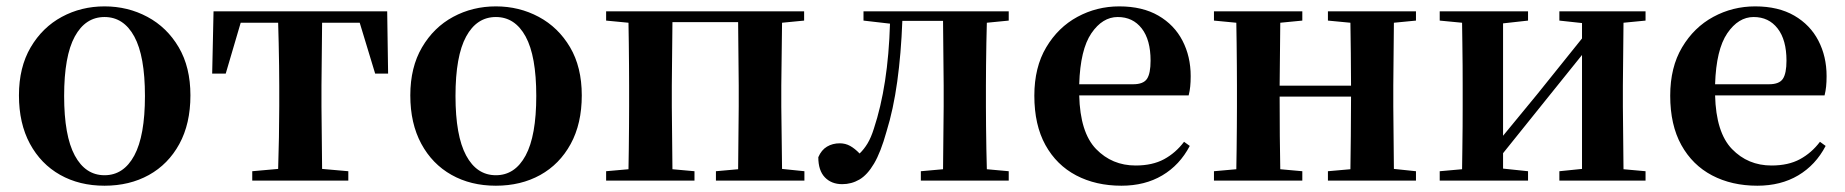

<svg xmlns="http://www.w3.org/2000/svg" viewBox="-20 -572 5841 608"><path d="M311 16.1Q231.4 16.1 170.4 -18.3Q109.4 -52.7 74.7 -116.9Q40 -181.2 40 -270Q40 -358.9 77.1 -422.1Q114.3 -485.4 175.8 -518.6Q237.3 -551.8 311 -551.8Q384.8 -551.8 446.8 -518.6Q508.8 -485.4 545.9 -422.4Q583 -359.4 583 -270Q583 -180.2 547.9 -116Q512.7 -51.8 451.4 -17.8Q390.1 16.1 311 16.1ZM311 -17.1Q371.6 -17.1 405.3 -79.6Q439 -142.1 439 -268.1Q439 -394.5 405.3 -456.3Q371.6 -518.1 311 -518.1Q250.5 -518.1 216.8 -456.3Q183.1 -394.5 183.1 -268.1Q183.1 -142.1 216.8 -79.6Q250.5 -17.1 311 -17.1Z M859.9 0H778.8V-29.8L860.8 -37.1Q862.3 -80.6 863.3 -136.7Q864.3 -192.9 864.3 -234.9V-300.8Q864.3 -329.1 863.8 -364.5Q863.3 -399.9 862.5 -435.8Q861.8 -471.7 860.8 -500H742.2L694.8 -338.9H651.9L656.2 -536.1H1206.1L1209 -338.9H1168L1119.1 -500H1000L998 -300.8V-234.9L1000 -37.1L1083 -29.8V0Z M1550.3 16.1Q1470.7 16.1 1409.7 -18.3Q1348.6 -52.7 1314 -116.9Q1279.3 -181.2 1279.3 -270Q1279.3 -358.9 1316.4 -422.1Q1353.5 -485.4 1415 -518.6Q1476.6 -551.8 1550.3 -551.8Q1624 -551.8 1686 -518.6Q1748 -485.4 1785.2 -422.4Q1822.3 -359.4 1822.3 -270Q1822.3 -180.2 1787.1 -116Q1752 -51.8 1690.7 -17.8Q1629.4 16.1 1550.3 16.1ZM1550.3 -17.1Q1610.8 -17.1 1644.5 -79.6Q1678.2 -142.1 1678.2 -268.1Q1678.2 -394.5 1644.5 -456.3Q1610.8 -518.1 1550.3 -518.1Q1489.7 -518.1 1456.1 -456.3Q1422.4 -394.5 1422.4 -268.1Q1422.4 -142.1 1456.1 -79.6Q1489.7 -17.1 1550.3 -17.1Z M1899.4 -506.8V-536.1H2526.4V-506.8L2456.5 -500L2454.1 -300.8V-234.9L2456.5 -37.1L2527.3 -29.8V0H2247.1V-29.8L2317.4 -36.1L2319.3 -234.9V-300.8L2317.4 -502H2109.4L2107.4 -300.8V-234.9L2109.4 -36.1L2179.2 -29.8V0H1899.4V-29.8L1970.2 -36.1Q1970.7 -64.9 1971.2 -100.6Q1971.7 -136.2 1971.9 -171.6Q1972.2 -207 1972.2 -234.9V-300.8Q1972.2 -329.1 1971.9 -364.5Q1971.7 -399.9 1971.2 -435.5Q1970.7 -471.2 1970.2 -500Z M2965.3 0H2896V-29.8L2966.3 -36.1L2968.3 -234.9V-300.8L2966.3 -505.9H2837.4Q2833.5 -402.3 2821.3 -314Q2809.1 -225.6 2787.1 -154.8Q2769 -89.8 2747.8 -54Q2726.6 -18.1 2701.4 -3.4Q2676.3 11.2 2647 11.2Q2612.8 11.2 2592 -10.5Q2571.3 -32.2 2571.3 -74.2Q2581.1 -97.2 2598.9 -107.7Q2616.7 -118.2 2639.2 -118.2Q2657.2 -118.2 2672.1 -109.9Q2687 -101.6 2702.1 -85.9Q2716.3 -99.6 2727.3 -117.9Q2738.3 -136.2 2747.1 -164.1Q2792.5 -300.8 2798.3 -497.1L2714.4 -506.8V-536.1H3174.3V-506.8L3105 -500Q3104 -471.2 3103.5 -435.5Q3103 -399.9 3102.5 -364.5Q3102.1 -329.1 3102.1 -300.8V-234.9Q3102.1 -207 3102.5 -171.6Q3103 -136.2 3103.5 -100.6Q3104 -64.9 3105 -36.1L3174.3 -29.8V0Z M3531.2 16.1Q3450.2 16.1 3387.9 -16.6Q3325.7 -49.3 3290.5 -112.8Q3255.4 -176.3 3255.4 -269Q3255.4 -358.9 3293 -422.1Q3330.6 -485.4 3391.8 -518.6Q3453.1 -551.8 3524.4 -551.8Q3597.7 -551.8 3648.2 -522.5Q3698.7 -493.2 3724.6 -443.1Q3750.5 -393.1 3750.5 -331.1Q3750.5 -312 3749 -297.9Q3747.6 -283.7 3744.1 -270H3397.5Q3400.4 -152.3 3450.9 -100.1Q3501.5 -47.9 3576.2 -47.9Q3629.4 -47.9 3666.3 -67.9Q3703.1 -87.9 3729.5 -123L3747.6 -109.9Q3715.8 -49.3 3660.6 -16.6Q3605.5 16.1 3531.2 16.1ZM3397.5 -305.2H3568.4Q3600.6 -305.2 3612.1 -322.3Q3623.5 -339.4 3623.5 -379.9Q3623.5 -445.8 3595.5 -481.9Q3567.4 -518.1 3519.5 -518.1Q3471.2 -518.1 3436 -466.6Q3400.9 -415 3397.5 -305.2Z M4185.1 -506.8V-536.1H4463.9V-506.8L4394 -500L4392.1 -300.8V-234.9L4394 -37.1L4463.9 -29.8V0H4185.1V-29.8L4256.3 -36.1Q4256.8 -79.6 4257.6 -141.4Q4258.3 -203.1 4258.3 -266.1H4032.2Q4032.2 -203.1 4032.7 -141.4Q4033.2 -79.6 4034.2 -36.1L4104 -29.8V0H3824.2V-29.8L3895 -36.1Q3895.5 -64.9 3896 -100.6Q3896.5 -136.2 3896.7 -171.6Q3897 -207 3897 -234.9V-300.8Q3897 -329.1 3896.7 -364.5Q3896.5 -399.9 3896 -435.5Q3895.5 -471.2 3895 -500L3824.2 -506.8V-536.1H4104V-506.8L4034.2 -500L4032.2 -300.8H4258.3Q4258.3 -347.7 4257.6 -403.3Q4256.8 -459 4256.3 -500Z M4918 -506.8V-536.1H5190.9V-506.8L5121.1 -500L5119.1 -300.8V-234.9L5121.1 -36.1L5190.9 -29.8V0H4918V-29.8L4989.7 -37.1V-397.9L4877 -257.8L4739.7 -86.9V-38.1L4818.8 -29.8V0H4539.1V-29.8L4609.9 -36.1Q4610.4 -64.9 4610.8 -100.6Q4611.3 -136.2 4611.6 -171.6Q4611.8 -207 4611.8 -234.9V-300.8Q4611.8 -329.1 4611.6 -364.5Q4611.3 -399.9 4610.8 -435.5Q4610.4 -471.2 4609.9 -500L4539.1 -506.8V-536.1H4818.8V-506.8L4739.7 -498V-142.1L4848.1 -273.9L4989.7 -450.2V-499Z M5544.9 16.1Q5463.9 16.1 5401.6 -16.6Q5339.4 -49.3 5304.2 -112.8Q5269 -176.3 5269 -269Q5269 -358.9 5306.6 -422.1Q5344.2 -485.4 5405.5 -518.6Q5466.8 -551.8 5538.1 -551.8Q5611.3 -551.8 5661.9 -522.5Q5712.4 -493.2 5738.3 -443.1Q5764.2 -393.1 5764.2 -331.1Q5764.2 -312 5762.7 -297.9Q5761.2 -283.7 5757.8 -270H5411.1Q5414.1 -152.3 5464.6 -100.1Q5515.1 -47.9 5589.8 -47.9Q5643.1 -47.9 5679.9 -67.9Q5716.8 -87.9 5743.2 -123L5761.2 -109.9Q5729.5 -49.3 5674.3 -16.6Q5619.1 16.1 5544.9 16.1ZM5411.1 -305.2H5582Q5614.3 -305.2 5625.7 -322.3Q5637.2 -339.4 5637.2 -379.9Q5637.2 -445.8 5609.1 -481.9Q5581.1 -518.1 5533.2 -518.1Q5484.9 -518.1 5449.7 -466.6Q5414.6 -415 5411.1 -305.2Z"/></svg>

Font: Source Han Serif TW
Style: Bold
Weight: 700
Designer: Ryoko NISHIZUKA Ë•øÂ°öÊ∂ºÂ≠ê (kana & ideographs); Frank Grie√ühammer (Latin, Greek & Cyrillic); Wenlong ZHANG Âº†ÊñáÈæô 
Foundry: Adobe
Version: Version 2.003;hotconv 1.1.1;makeotfexe 2.6.0